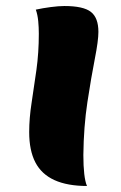

<svg xmlns="http://www.w3.org/2000/svg" viewBox="-20 -603 401 638"><path d="M257 -88Q257 -51 260 -25Q263 1 269 15Q204 15 161 -4.5Q118 -24 97.5 -63.5Q77 -103 77 -164Q77 -210 85 -261.5Q93 -313 101 -370.5Q109 -428 109 -491Q109 -512 107 -533Q105 -554 99 -571Q122 -576 148.5 -579.5Q175 -583 194 -583Q257 -583 282 -563.5Q307 -544 307 -497Q307 -468 295 -407Q283 -346 270.5 -264Q258 -182 257 -88Z"/></svg>

Font: Merienda Black
Style: Regular
Weight: 900
Designer: Eduardo Rodriguez Tunni
Foundry: Eduardo Rodriguez Tunni
Version: Version 2.001